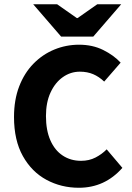

<svg xmlns="http://www.w3.org/2000/svg" viewBox="-20 -875 622 907"><path d="M352.7 12Q269.2 12 199.4 -25.6Q129.7 -63.2 87.9 -137.9Q46.2 -212.5 46.2 -322.2Q46.2 -403.3 70.6 -466.8Q95 -530.3 138.2 -574.3Q181.4 -618.3 236.8 -641Q292.2 -663.8 353.6 -663.8Q417.3 -663.8 467.2 -639Q517.2 -614.2 549.9 -579.1L472.2 -489.6Q447.8 -512.8 420.1 -524.6Q392.4 -536.4 357.2 -536.4Q313.6 -536.4 277.1 -510.8Q240.6 -485.2 218.9 -438.3Q197.1 -391.5 197.1 -326.9Q197.1 -259.7 217.9 -212.4Q238.6 -165 276.2 -140.2Q313.7 -115.3 363 -115.3Q401 -115.3 431.2 -130.9Q461.4 -146.5 484 -169.5L558.1 -82Q516.4 -34.9 465 -11.4Q413.6 12 352.7 12ZM268.8 -702.1 137 -854.7H250.1L342.7 -789.8H346.7L439.3 -854.7H552.4L420.6 -702.1Z"/></svg>

Font: Source Sans 3
Style: Regular
Weight: 200
Designer: Paul D. Hunt
Foundry: Adobe
Version: Version 3.046;hotconv 1.0.118;makeotfexe 2.5.65603